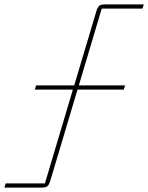

<svg xmlns="http://www.w3.org/2000/svg" viewBox="-104 -718 673 872"><path d="M-84 134 -78 115H100L227 -311H54L60 -330H233L333 -665Q339 -685 346.5 -691.5Q354 -698 374 -698H549L543 -679H358L254 -330H464L458 -311H248L125 101Q119 121 111.5 127.5Q104 134 84 134Z"/></svg>

Font: IBM Plex Sans Thin
Style: Italic
Weight: 100
Italic angle: -11.31°
Designer: Mike Abbink, Paul van der Laan, Pieter van Rosmalen
Foundry: Bold Monday
Version: Version 3.0